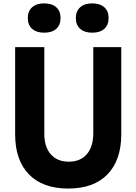

<svg xmlns="http://www.w3.org/2000/svg" viewBox="-20 -1073 790 1112"><path d="M67.7 -800H236.7V-297.4Q236.7 -221.5 274.4 -179Q312.1 -136.6 378.5 -136.6Q445.6 -136.6 483 -180.2Q520.3 -223.7 520.3 -301.9V-800H682.3V-294.9Q682.3 -145.7 602.6 -63.3Q522.9 19 375 19Q227.1 19 147.4 -63.3Q67.7 -145.7 67.7 -294.9ZM235.8 -883.7Q191.4 -883.7 166.2 -906Q141 -928.3 141 -968.5Q141 -1008.7 166.2 -1031Q191.4 -1053.4 235.8 -1053.4Q280.9 -1053.4 305.8 -1031Q330.7 -1008.7 330.7 -968.5Q330.7 -928.3 305.8 -906Q280.9 -883.7 235.8 -883.7ZM514.2 -883.7Q469.7 -883.7 444.5 -906Q419.3 -928.3 419.3 -968.5Q419.3 -1008.7 444.5 -1031Q469.7 -1053.4 514.2 -1053.4Q559.2 -1053.4 584.1 -1031Q609 -1008.7 609 -968.5Q609 -928.3 584.1 -906Q559.2 -883.7 514.2 -883.7Z"/></svg>

Font: Martian Mono SemiExpanded
Style: Regular
Weight: 400
Width: 6
Monospace: yes
Designer: Roman Shamin
Foundry: Evil Martians
Version: Version 1.000